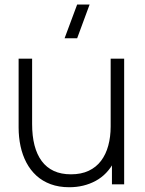

<svg xmlns="http://www.w3.org/2000/svg" viewBox="-20 -792 624 825"><path d="M311.5 -627.5H257.5L311.5 -772.5H365ZM277.5 12.5Q233 12.5 197.8 -0.5Q162.5 -13.5 136.5 -37.2Q110.5 -61 93.5 -93.2Q76.5 -125.5 68.2 -164Q60 -202.5 60 -244.5V-540H118V-259Q118 -208 128.2 -168Q138.5 -128 159.2 -100Q180 -72 211.2 -57.5Q242.5 -43 285 -43Q329 -43 361.2 -58.2Q393.5 -73.5 414.2 -101Q435 -128.5 445.2 -166.2Q455.5 -204 455.5 -248.5L501 -243Q501 -155.5 471.2 -98.8Q441.5 -42 391 -14.8Q340.5 12.5 277.5 12.5ZM461 0V-121.5H455.5V-540H513.5V0Z"/></svg>

Font: Manrope ExtraLight Light
Style: Regular
Weight: 300
Version: Version 4.504